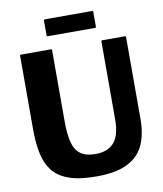

<svg xmlns="http://www.w3.org/2000/svg" viewBox="-95 -941 879 1035"><g transform="rotate(-10 345.0 -424.0)"><path d="M501 -269V-695Q501 -700 506 -700H631Q636 -700 636 -695V-249Q636.5 -169 611.2 -109Q586 -49 523.2 -15.8Q460.5 17.5 348.5 17.5Q253.5 17.5 195.5 -4.2Q137.5 -26 107.5 -67Q77.5 -108 66.8 -165.5Q56 -223 56 -294V-695Q56 -700 61 -700H226Q231 -700 231 -695V-304Q231 -235.5 242.2 -190.8Q253.5 -146 282.8 -124.2Q312 -102.5 366 -102.5Q432.5 -102.5 466.8 -141.8Q501 -181 501 -269ZM215.5 -777.5V-860Q215.5 -865 220.5 -865H480.5Q485.5 -865 485.5 -860V-777.5Q485.5 -772.5 480.5 -772.5H220.5Q215.5 -772.5 215.5 -777.5Z"/></g></svg>

Font: MFEK Sans
Style: Bold
Weight: 700
Designer: Owen Earl
Foundry: indestructible type*
Version: Version 0.001; ttfautohint (v1.8.4.7-5d5b)